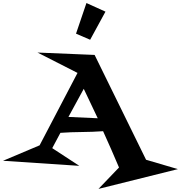

<svg xmlns="http://www.w3.org/2000/svg" viewBox="-180 -1015 1188 1261"><path d="M988.3 95.7 466.8 225.6 601.6 85Q576.2 25.4 550.3 -34.2Q524.4 -93.8 497.1 -153.3Q426.8 -148.4 356.9 -147.9Q287.1 -147.5 216.8 -142.6Q203.1 -117.2 189.9 -92.3Q176.8 -67.4 163.1 -42L340.8 74.2L-160.2 41L80.1 -60.5L329.1 -536.1L66.4 -669.9L441.4 -654.3L779.3 34.2ZM461.9 -238.3Q439.5 -287.1 416 -335Q392.6 -382.8 370.1 -431.6Q344.7 -384.8 319.8 -339.4Q294.9 -293.9 269.5 -247.1ZM512.7 -938.5 412.1 -753.9 319.3 -793.9 387.7 -995.1Z"/></svg>

Font: Fontdiner Swanky
Style: Regular
Weight: 400
Designer: Font Diner, Inc
Foundry: Font Diner, Inc
Version: Version 1.000